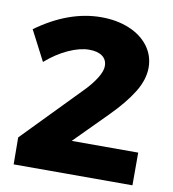

<svg xmlns="http://www.w3.org/2000/svg" viewBox="-80 -779 765 850"><g transform="rotate(10 302.5 -354.5)"><path d="M572 -147V0H38L37 -121L292 -383Q322 -414 341 -445Q360 -476 360 -498Q360 -527 339 -542.5Q318 -558 280 -558Q238 -558 186.5 -534.5Q135 -511 87 -469L17 -604Q162 -709 308 -709Q378 -709 433.5 -686Q489 -663 520.5 -621Q552 -579 552 -525Q552 -471 516.5 -413.5Q481 -356 416 -291L273 -147Z"/></g></svg>

Font: Montserrat V1
Style: Bold
Weight: 700
Designer: Julieta Ulanovsky
Foundry: Julieta Ulanovsky
Version: Version 6.001